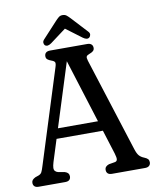

<svg xmlns="http://www.w3.org/2000/svg" viewBox="-94 -946 823 1017"><g transform="rotate(-10 317.5 -437.0)"><path d="M147.6 -287.2H435.1L438.4 -233.3H145.2ZM203.3 -25.9Q203.3 -13.7 196.1 -6.9Q188.9 0 173.5 0H30.8Q15.9 0 8.6 -6.9Q1.3 -13.7 1.3 -25.9Q1.3 -35.2 6.6 -41.3Q11.9 -47.3 22.3 -52.6L40 -58.7Q52.4 -63.4 57.5 -72.8Q62.5 -82.1 69.9 -106.6L228.5 -609.1Q234.4 -627.5 231.1 -634.3Q227.8 -641.2 213.5 -646.2Q199.6 -651.1 192.4 -657.2Q185.3 -663.4 185.3 -674.1Q185.3 -686.8 193 -693.4Q200.8 -700 215.1 -700H414.9Q429.7 -700 437.4 -693.1Q445 -686.2 445 -674.1Q445 -663.7 438 -657.4Q431 -651.1 417.1 -646.2Q404.6 -641.8 401.3 -635.4Q398 -629 403.3 -612.1L563.5 -109.2Q571.7 -83.1 581.5 -72.2Q591.2 -61.2 608.2 -54.6Q622 -49 627.5 -42.6Q633 -36.1 633 -25.9Q633 -14.3 625.5 -7.2Q617.9 0 602.9 0H425.1Q410 0 402.6 -6.9Q395.3 -13.7 395.3 -25.9Q395.3 -36.2 401.2 -42.7Q407.2 -49.1 418 -52.8L451.9 -58.6Q461.7 -60.8 463.3 -70.4Q465 -79.9 457.9 -103.4L286.1 -650.7L300.3 -652.2L130.5 -115Q124.9 -96.4 124.5 -85.2Q124.1 -73.9 129.5 -67.8Q134.8 -61.6 145.5 -58.6L180.9 -52.4Q192.8 -48.5 198.1 -42.1Q203.3 -35.6 203.3 -25.9ZM330.8 -814H294.9L397.7 -737Q419.9 -721 432.7 -732.6Q437.9 -737.5 439.1 -746.2Q440.3 -754.9 431.7 -763.8L353.5 -848.3Q342.8 -859.8 334.2 -866.7Q325.6 -873.5 312.4 -873.5Q300.1 -873.5 291.7 -866.5Q283.2 -859.5 272.8 -848.3L194.9 -763.8Q186.6 -754.9 187.4 -746.1Q188.1 -737.2 193 -732.6Q205.8 -721.6 227.7 -737Z"/></g></svg>

Font: Fraunces 144pt S100 Black
Style: Regular
Weight: 900
Version: Version 1.000